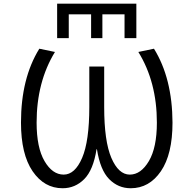

<svg xmlns="http://www.w3.org/2000/svg" viewBox="-20 -1002 1040 1032"><path d="M349.6 -924.8V-796.9H287.1V-982.4H712.9V-796.9H649.4V-924.8H530.3V-796.9H469.7V-924.8ZM499 -200.2Q481.4 -87.9 432.6 -39.1Q383.8 9.8 316.4 9.8Q217.8 9.8 155.3 -81.5Q92.8 -172.9 92.8 -342.8Q92.8 -581.1 191.4 -740.2L275.4 -722.7Q176.8 -561.5 176.8 -342.8Q176.8 -209 219.2 -136.2Q261.7 -63.5 322.3 -63.5Q382.8 -63.5 421.4 -153.3Q460 -243.2 460 -426.8V-644.5H540V-426.8Q540 -243.2 578.6 -153.3Q617.2 -63.5 677.7 -63.5Q737.3 -63.5 780.3 -136.2Q823.2 -209 823.2 -342.8Q823.2 -561.5 723.6 -722.7L807.6 -740.2Q906.2 -581.1 907.2 -342.8Q907.2 -172.9 844.7 -81.5Q782.2 9.8 682.6 9.8Q615.2 9.8 566.9 -39.1Q518.6 -87.9 501 -200.2Z"/></svg>

Font: GenEi Gothic M SemiLight
Style: Regular
Weight: 350
Designer: o_tamon (Modified); [Source Han Sans]
Ryoko NISHIZUKA  (kana & ideographs); Paul D. Hunt (Latin, Greek & Cyrillic); Wenl
Version: Version 1.1a;Original Version 1.004